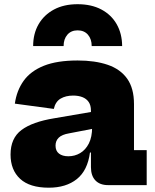

<svg xmlns="http://www.w3.org/2000/svg" viewBox="-20 -860 718 892"><path d="M547.5 -646H406Q406 -678.5 388.5 -698.8Q371 -719 340.5 -719Q310.5 -719 293 -698.8Q275.5 -678.5 275.5 -646H134Q134 -703.5 159.2 -747.2Q184.5 -791 230.8 -815.8Q277 -840.5 340.5 -840.5Q404.5 -840.5 450.8 -816Q497 -791.5 522 -747.8Q547 -704 547.5 -646ZM482 0Q444 0 423.2 -21.8Q402.5 -43.5 402.5 -83.5V-191L415 -211L408 -269L402.5 -298.5V-346Q402.5 -371 392 -386.2Q381.5 -401.5 362.8 -408.8Q344 -416 320 -416Q285.5 -416 261.5 -401.8Q237.5 -387.5 230 -354L49 -378.5Q57.5 -439.5 90 -484.8Q122.5 -530 183.8 -554.5Q245 -579 340.5 -579Q421.5 -579 480.2 -559Q539 -539 570.8 -494.5Q602.5 -450 602.5 -376.5V-162.5H661.5V0ZM206.5 12Q118 12 73.5 -29.2Q29 -70.5 29 -142Q29 -218 79.8 -256Q130.5 -294 232 -310.5L430.5 -344.5V-265.5L301 -240.5Q268 -235 253 -220.5Q238 -206 238 -183.5Q238 -159 254 -146.5Q270 -134 297.5 -134Q327.5 -134 352.5 -148.8Q377.5 -163.5 392.8 -193.5Q408 -223.5 408 -269L432 -151.5H398Q387 -68 337 -28Q287 12 206.5 12Z"/></svg>

Font: Hepta Slab ExtraLight ExtraBold
Style: Regular
Weight: 800
Version: Version 1.102